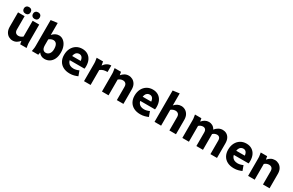

<svg xmlns="http://www.w3.org/2000/svg" viewBox="200 -2256 5777 3790"><g transform="rotate(30 3088.0 -361.5)"><path d="M70 -199V-525H220V-222Q220 -173 243.5 -149.5Q267 -126 306 -126Q332 -126 356.5 -136.5Q381 -147 403 -166V-525H553V-125Q553 -104 554.5 -87.5Q556 -71 560 -49L568 0H422L409 -71Q379 -34 340 -11Q301 12 251 12Q205 12 163.5 -11.5Q122 -35 96 -82Q70 -129 70 -199ZM131 -650Q131 -684 152.5 -704.5Q174 -725 208 -725Q243 -725 264 -704.5Q285 -684 285 -650Q285 -616 264 -595.5Q243 -575 208 -575Q174 -575 152.5 -595.5Q131 -616 131 -650ZM339 -650Q339 -684 360.5 -704.5Q382 -725 416 -725Q451 -725 472 -704.5Q493 -684 493 -650Q493 -616 472 -595.5Q451 -575 416 -575Q382 -575 360.5 -595.5Q339 -616 339 -650Z M688 0 696 -49Q700 -71 701.5 -87.5Q703 -104 703 -125V-715L853 -735V-461Q882 -496 919.5 -516.5Q957 -537 1003 -537Q1056 -537 1101 -503Q1146 -469 1173 -407.5Q1200 -346 1200 -261Q1200 -173 1171 -112Q1142 -51 1092 -19.5Q1042 12 979 12Q938 12 903.5 -5.5Q869 -23 845 -57L834 0ZM853 -227Q853 -186 863.5 -159Q874 -132 893.5 -119Q913 -106 939 -106Q987 -106 1018.5 -144.5Q1050 -183 1050 -253Q1050 -303 1038 -336Q1026 -369 1004 -385Q982 -401 953 -401Q928 -401 901.5 -390.5Q875 -380 853 -361Z M1276 -252Q1276 -338 1309 -402Q1342 -466 1400 -501.5Q1458 -537 1533 -537Q1605 -537 1657.5 -505Q1710 -473 1738.5 -414.5Q1767 -356 1767 -274Q1767 -257 1765.5 -242Q1764 -227 1762 -218H1383V-313H1654L1623 -272Q1623 -349 1598.5 -384.5Q1574 -420 1530 -420Q1499 -420 1474.5 -404Q1450 -388 1436 -353Q1422 -318 1422 -262Q1422 -209 1441 -175.5Q1460 -142 1493.5 -126Q1527 -110 1572 -110Q1602 -110 1634.5 -118.5Q1667 -127 1692 -140L1733 -28Q1697 -12 1652.5 0Q1608 12 1555 12Q1467 12 1404.5 -21Q1342 -54 1309 -113.5Q1276 -173 1276 -252Z M1862 -525H2008L2023 -440Q2054 -486 2097 -511.5Q2140 -537 2189 -537V-389Q2136 -389 2099 -378.5Q2062 -368 2027 -341V0H1877V-400Q1877 -421 1875.5 -437.5Q1874 -454 1870 -476Z M2271 -525H2417L2430 -454Q2461 -492 2501 -514.5Q2541 -537 2591 -537Q2638 -537 2680 -513.5Q2722 -490 2748.5 -443.5Q2775 -397 2775 -326V0H2625V-303Q2625 -336 2613.5 -357.5Q2602 -379 2582 -389Q2562 -399 2536 -399Q2511 -399 2484.5 -389Q2458 -379 2436 -359V0H2286V-400Q2286 -421 2284.5 -437.5Q2283 -454 2279 -476Z M2883 -252Q2883 -338 2916 -402Q2949 -466 3007 -501.5Q3065 -537 3140 -537Q3212 -537 3264.5 -505Q3317 -473 3345.5 -414.5Q3374 -356 3374 -274Q3374 -257 3372.5 -242Q3371 -227 3369 -218H2990V-313H3261L3230 -272Q3230 -349 3205.5 -384.5Q3181 -420 3137 -420Q3106 -420 3081.5 -404Q3057 -388 3043 -353Q3029 -318 3029 -262Q3029 -209 3048 -175.5Q3067 -142 3100.5 -126Q3134 -110 3179 -110Q3209 -110 3241.5 -118.5Q3274 -127 3299 -140L3340 -28Q3304 -12 3259.5 0Q3215 12 3162 12Q3074 12 3011.5 -21Q2949 -54 2916 -113.5Q2883 -173 2883 -252Z M3484 0V-715L3634 -735V-461Q3664 -496 3702.5 -516.5Q3741 -537 3789 -537Q3836 -537 3878 -513.5Q3920 -490 3946.5 -443.5Q3973 -397 3973 -326V0H3823V-303Q3823 -353 3798 -376Q3773 -399 3734 -399Q3709 -399 3682.5 -389.5Q3656 -380 3634 -361V0Z M4103 -525H4249L4262 -455Q4291 -492 4331 -514.5Q4371 -537 4418 -537Q4463 -537 4502 -514.5Q4541 -492 4564 -447Q4593 -486 4637 -511.5Q4681 -537 4733 -537Q4780 -537 4820 -514.5Q4860 -492 4884 -446Q4908 -400 4908 -331V0H4758V-308Q4758 -355 4737 -377Q4716 -399 4681 -399Q4658 -399 4632.5 -389Q4607 -379 4587 -359Q4588 -352 4588 -345.5Q4588 -339 4588 -331V0H4438V-308Q4438 -355 4417 -377Q4396 -399 4361 -399Q4338 -399 4313 -389.5Q4288 -380 4268 -360V0H4118V-400Q4118 -421 4116.5 -437.5Q4115 -454 4111 -476Z M5016 -252Q5016 -338 5049 -402Q5082 -466 5140 -501.5Q5198 -537 5273 -537Q5345 -537 5397.5 -505Q5450 -473 5478.5 -414.5Q5507 -356 5507 -274Q5507 -257 5505.5 -242Q5504 -227 5502 -218H5123V-313H5394L5363 -272Q5363 -349 5338.5 -384.5Q5314 -420 5270 -420Q5239 -420 5214.5 -404Q5190 -388 5176 -353Q5162 -318 5162 -262Q5162 -209 5181 -175.5Q5200 -142 5233.5 -126Q5267 -110 5312 -110Q5342 -110 5374.5 -118.5Q5407 -127 5432 -140L5473 -28Q5437 -12 5392.5 0Q5348 12 5295 12Q5207 12 5144.5 -21Q5082 -54 5049 -113.5Q5016 -173 5016 -252Z M5602 -525H5748L5761 -454Q5792 -492 5832 -514.5Q5872 -537 5922 -537Q5969 -537 6011 -513.5Q6053 -490 6079.5 -443.5Q6106 -397 6106 -326V0H5956V-303Q5956 -336 5944.5 -357.5Q5933 -379 5913 -389Q5893 -399 5867 -399Q5842 -399 5815.5 -389Q5789 -379 5767 -359V0H5617V-400Q5617 -421 5615.5 -437.5Q5614 -454 5610 -476Z"/></g></svg>

Font: Radio Canada
Style: Regular
Weight: 400
Designer: Charles Daoud, Etienne Aubert Bonn, Alexandre Saumier Demers, Jacques Le Bailly
Foundry: Radio-Canada
Version: Version 2.104;gftools[0.9.28.dev5+ged2979d]